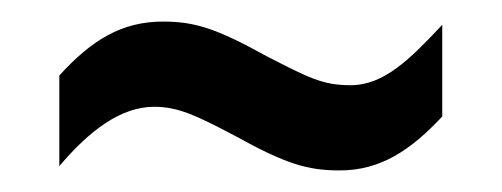

<svg xmlns="http://www.w3.org/2000/svg" viewBox="-20 -411 465 178"><path d="M35 -341V-257C63 -290 92 -312 123 -312C145 -312 162 -304 198 -285C245 -259 265 -253 295 -253C333 -253 361 -272 390 -303V-388C360 -356 336 -332 305 -332C279 -332 266 -339 227 -359C180 -385 160 -391 131 -391C93 -391 65 -374 35 -341Z"/></svg>

Font: Noto Sans Gurmukhi UI ExtraCondensed Medium
Style: Regular
Weight: 500
Width: 2
Designer: Jelle Bosma - Monotype Design Team
Foundry: Monotype Imaging Inc.
Version: Version 2.004